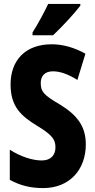

<svg xmlns="http://www.w3.org/2000/svg" viewBox="-20 -950 485 980"><path d="M390 -921V-930H226C205 -886 179 -837 146 -784V-770H251C299 -815 363 -885 390 -921ZM418 -213C418 -307 372 -364 285 -417C203 -465 188 -482 188 -527C188 -561 208 -586 250 -586C286 -586 327 -572 375 -542L416 -676C360 -707 302 -724 244 -724C110 -724 34 -643 34 -519C34 -406 87 -358 171 -307C250 -259 263 -236 263 -197C263 -159 240 -131 193 -131C145 -131 84 -151 30 -186V-32C87 -1 140 10 201 10C333 10 418 -82 418 -213Z"/></svg>

Font: Noto Sans Thai Looped ExtraCondensed ExtraBold
Style: Regular
Weight: 800
Width: 2
Designer: Sasikarn Vongin, Ben Mitchell
Foundry: The Fontpad Ltd
Version: Version 1.001